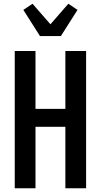

<svg xmlns="http://www.w3.org/2000/svg" viewBox="-20 -1008 540 1028"><path d="M59 0V-735H170V-425H330V-735H441V0H330V-329H170V0ZM194 -815 105 -955 154 -988 250 -878 346 -988 395 -955 306 -815Z"/></svg>

Font: Iosevka Algr
Style: Bold
Weight: 700
Monospace: yes
Designer: Belleve Invis
Foundry: Belleve Invis
Version: Version 26.0.2; ttfautohint (v1.8.3)